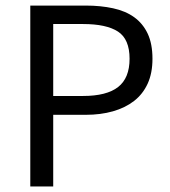

<svg xmlns="http://www.w3.org/2000/svg" viewBox="-20 -676 616 696"><path d="M89.8 -655.8H291Q344.7 -655.8 389.9 -646Q435.1 -636.2 466.6 -613.5Q498 -590.8 515.4 -554Q532.7 -517.1 532.7 -462.9Q532.7 -411.1 515.4 -373Q498 -335 466.1 -310.1Q434.1 -285.2 389.4 -272.5Q344.7 -259.8 291 -259.8H172.9V0H89.8ZM280.8 -328.1Q366.7 -328.1 408.2 -360.6Q449.7 -393.1 449.7 -462.9Q449.7 -534.2 407.7 -561.5Q365.7 -588.9 280.8 -588.9H172.9V-328.1Z"/></svg>

Font: Pyidaungsu
Style: Regular
Weight: 400
Designer: Sun Tun
Foundry: MCF
Version: Version 2.053; ttfautohint (v1.8.2)